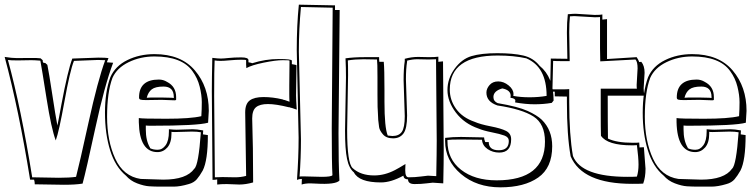

<svg xmlns="http://www.w3.org/2000/svg" viewBox="-23 -757 3220 823"><path d="M287 -506 399 -510Q429 -510 442 -508Q440 -504 438.5 -499Q437 -494 435 -490Q440 -490 462 -488Q425 -390 385.5 -207.5Q346 -25 331 30Q301 35 251 35L126 33Q126 22 123 13H106Q58 -286 -3 -513Q28 -508 49 -508Q70 -508 103.5 -508.5Q137 -509 151 -507L160 -499Q160 -491 162 -489Q164 -487 171 -487L180 -479Q187 -445 201 -352.5Q215 -260 223 -219Q229 -247 240 -308Q268 -457 287 -506ZM397 -500 294 -496Q277 -454 253.5 -323.5Q230 -193 216 -155Q197 -205 176.5 -335Q156 -465 150 -497Q124 -499 111 -499Q111 -499 53 -498Q21 -498 11 -500Q67 -295 115 3L229 5Q275 5 303 1Q317 -52 356.5 -232Q396 -412 428 -499Z M848 -198 847 -181 868 -178Q868 -69 846 -26Q833 -3 820.5 11.5Q808 26 786 32Q749 43 721 43Q693 43 666 43Q639 43 616.5 41.5Q594 40 565 29Q536 18 517 -4Q471 -42 449 -113Q427 -184 427 -274Q427 -364 450 -426Q471 -474 523 -499.5Q575 -525 639 -525Q753 -525 812.5 -455Q872 -385 872 -282Q872 -276 869 -231Q824 -218 624 -218Q609 -218 602 -219V-202Q602 -154 620 -124V-122Q633 -115 653 -115Q673 -115 687 -134.5Q701 -154 701 -193V-203Q723 -201 734 -201L803 -203Q820 -203 848 -198ZM799 -193 727 -191Q715 -191 712 -192V-184Q712 -145 694.5 -125Q677 -105 652 -105Q575 -105 572 -233V-251Q584 -248 689 -248Q794 -248 840 -259Q842 -289 842 -319Q842 -349 833 -385.5Q824 -422 802 -452Q757 -515 639 -515Q579 -515 528.5 -490.5Q478 -466 459 -423Q436 -361 436 -257Q436 -153 471 -77Q506 -1 580 10L677 13Q777 13 810 -34Q828 -49 838 -190Q823 -193 799 -193ZM669 -329 604 -328Q585 -328 579 -330Q573 -332 573 -339Q573 -416 658 -416Q677 -416 693 -406Q732 -386 732 -341V-330Q732 -327 725 -327ZM722 -341Q722 -386 678 -386Q643 -386 627.5 -374Q612 -362 606 -338L625 -339H669L712 -338L722 -337Z M888 14 885 -366Q885 -419 887 -509Q911 -506 923 -506Q935 -506 957.5 -508.5Q980 -511 1011 -511Q1042 -511 1042 -499V-490Q1055 -488 1058 -486Q1115 -504 1171.5 -504Q1228 -504 1228 -497V-482Q1248 -479 1248 -477L1246 -348Q1246 -332 1249 -287L1226 -295L1227 -294L1215 -298L1216 -297Q1160 -311 1125.5 -311Q1091 -311 1074.5 -297.5Q1058 -284 1058 -249Q1062 -126 1062 13V25Q1030 34 1003 34L949 32Q923 32 908 34V12Q900 14 888 14ZM1033 -465 1032 -480V-499Q1032 -501 1011 -501Q990 -501 963 -498.5Q936 -496 922 -496Q908 -496 897 -498Q895 -463 895 -346L898 3Q910 2 931 2L985 3Q1009 3 1032 -3V-7L1028 -275Q1028 -312 1047.5 -326.5Q1067 -341 1106.5 -341Q1146 -341 1188 -331Q1191 -329 1198 -328Q1199 -327 1218 -321Q1217 -332 1217 -353V-390L1218 -497Q1218 -499 1188.5 -499Q1159 -499 1107.5 -488.5Q1056 -478 1033 -465Z M1257 -167 1249 -543Q1249 -648 1258 -737L1413 -734V-714H1433L1428 -186Q1428 -48 1432 17Q1415 35 1331 30L1307 29Q1285 29 1270 34L1271 10Q1259 10 1250 14Q1257 -84 1257 -167ZM1399 -207 1403 -724 1267 -727Q1258 -631 1258 -536L1267 -160Q1267 -80 1261 0Q1263 -1 1277 -1L1356 1Q1397 1 1402 -6Q1399 -55 1399 -207Z M1877 29 1832 26Q1828 26 1805 29Q1782 32 1754 32Q1726 32 1726 12Q1709 11 1707 0Q1707 -1 1706 -4Q1653 25 1610 25Q1516 25 1494 -18Q1473 -35 1464.5 -76Q1456 -117 1456 -197L1460 -425Q1460 -465 1458 -507Q1493 -512 1540 -512H1602Q1602 -499 1603 -492H1622Q1625 -461 1625 -371V-321Q1625 -210 1639 -176Q1653 -174 1659 -174Q1687 -174 1699.5 -192Q1712 -210 1712 -259L1707 -413Q1707 -464 1712 -495V-505Q1741 -513 1769 -513L1816 -512Q1841 -512 1856 -514V-492L1876 -494L1879 -114Q1879 -61 1877 29ZM1715 -54 1714 -28Q1714 3 1728 3Q1756 3 1782 -0.5Q1808 -4 1811.5 -4Q1815 -4 1847 -2Q1849 -106 1849 -154L1846 -503Q1834 -502 1814 -502L1765 -503Q1745 -503 1722 -497V-493Q1717 -462 1717 -417L1722 -262Q1722 -206 1706.5 -185Q1691 -164 1662 -164Q1633 -164 1618.5 -181Q1604 -198 1602 -212Q1597 -245 1597 -270Q1595 -287 1595 -352V-427Q1595 -488 1593 -502L1535 -503Q1499 -503 1468 -498Q1469 -479 1469 -435L1465 -201Q1465 -56 1489 -36Q1523 -5 1581 -5Q1626 -5 1670 -28Q1684 -35 1715 -54Z M1953 -170 2052 -168Q2052 -160 2057 -148H2072Q2072 -113 2115 -113Q2158 -113 2158 -153Q2158 -169 2139 -176Q2120 -183 2084.5 -190Q2049 -197 2028 -206Q1967 -227 1931 -274.5Q1895 -322 1895 -371Q1895 -420 1925.5 -462Q1956 -504 1998 -516.5Q2040 -529 2108.5 -529Q2177 -529 2220 -519Q2263 -509 2290 -475Q2350 -426 2350 -326L2342 -316Q2307 -310 2268.5 -310Q2230 -310 2185 -318L2186 -326Q2186 -335 2165 -338L2166 -346Q2166 -371 2130 -378Q2092 -367 2092 -341Q2092 -323 2110 -315Q2198 -300 2238.5 -281.5Q2279 -263 2299 -244Q2344 -200 2344 -130Q2344 -38 2284 4Q2224 46 2122 46Q2020 46 1952.5 -11.5Q1885 -69 1885 -152V-166Q1916 -170 1953 -170ZM2043 -158 1952 -159Q1906 -159 1895 -157V-152Q1895 -75 1953 -29.5Q2011 16 2106 16Q2313 16 2313 -150Q2313 -226 2264 -257.5Q2215 -289 2109 -305Q2062 -321 2062 -360Q2062 -377 2075.5 -392.5Q2089 -408 2112.5 -408Q2136 -408 2157 -391Q2178 -374 2178 -354Q2178 -348 2177 -346Q2208 -340 2247 -340Q2286 -340 2320 -346Q2320 -470 2233 -507Q2179 -519 2110 -519Q1905 -519 1905 -373Q1905 -328 1932 -290.5Q1959 -253 2011 -235Q2036 -224 2080 -215.5Q2124 -207 2146 -196Q2168 -185 2168 -160Q2168 -103 2117 -103Q2089 -103 2067 -118Q2045 -133 2043 -158Z M2717 -491 2726 -492Q2740 -475 2740 -445L2736 -378Q2736 -366 2739 -347H2582Q2582 -222 2583 -163Q2620 -145 2690 -145Q2709 -145 2717 -146L2718 -129V-125Q2730 -125 2737 -126L2744 -34Q2744 3 2734 30Q2721 31 2687 31Q2473 31 2423 -87Q2407 -177 2407 -319V-343L2355 -344V-364H2335L2338 -506Q2365 -505 2409 -505L2407 -617Q2407 -663 2411 -696Q2433 -698 2444 -698L2526 -693Q2551 -693 2559 -695V-673Q2565 -673 2579 -675V-504Q2605 -505 2706 -512Q2714 -500 2717 -491ZM2550 -494 2549 -550V-684Q2542 -683 2526 -683L2439 -688Q2427 -688 2420 -687Q2417 -658 2417 -618L2419 -495H2385Q2361 -495 2348 -496L2345 -374H2383Q2406 -374 2417 -375V-319Q2417 -178 2433 -88Q2469 1 2667 1Q2694 1 2707 0Q2714 -22 2714 -51.5Q2714 -81 2707 -135Q2700 -134 2686 -134Q2581 -134 2553 -175Q2552 -206 2552 -271V-377H2707Q2706 -380 2706 -393L2710 -464Q2710 -492 2701 -502Q2576 -495 2550 -494Z M3153 -198 3152 -181 3173 -178Q3173 -69 3151 -26Q3138 -3 3125.5 11.5Q3113 26 3091 32Q3054 43 3026 43Q2998 43 2971 43Q2944 43 2921.5 41.5Q2899 40 2870 29Q2841 18 2822 -4Q2776 -42 2754 -113Q2732 -184 2732 -274Q2732 -364 2755 -426Q2776 -474 2828 -499.5Q2880 -525 2944 -525Q3058 -525 3117.5 -455Q3177 -385 3177 -282Q3177 -276 3174 -231Q3129 -218 2929 -218Q2914 -218 2907 -219V-202Q2907 -154 2925 -124V-122Q2938 -115 2958 -115Q2978 -115 2992 -134.5Q3006 -154 3006 -193V-203Q3028 -201 3039 -201L3108 -203Q3125 -203 3153 -198ZM3104 -193 3032 -191Q3020 -191 3017 -192V-184Q3017 -145 2999.5 -125Q2982 -105 2957 -105Q2880 -105 2877 -233V-251Q2889 -248 2994 -248Q3099 -248 3145 -259Q3147 -289 3147 -319Q3147 -349 3138 -385.5Q3129 -422 3107 -452Q3062 -515 2944 -515Q2884 -515 2833.5 -490.5Q2783 -466 2764 -423Q2741 -361 2741 -257Q2741 -153 2776 -77Q2811 -1 2885 10L2982 13Q3082 13 3115 -34Q3133 -49 3143 -190Q3128 -193 3104 -193ZM2974 -329 2909 -328Q2890 -328 2884 -330Q2878 -332 2878 -339Q2878 -416 2963 -416Q2982 -416 2998 -406Q3037 -386 3037 -341V-330Q3037 -327 3030 -327ZM3027 -341Q3027 -386 2983 -386Q2948 -386 2932.5 -374Q2917 -362 2911 -338L2930 -339H2974L3017 -338L3027 -337Z"/></svg>

Font: Londrina Shadow
Style: Regular
Weight: 400
Designer: Marcelo Magalhaes
Foundry: Marcelo Magalhaes
Version: Version 1.001 2011